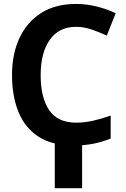

<svg xmlns="http://www.w3.org/2000/svg" viewBox="-20 -741 649 991"><path d="M454.1 -588.4Q413.1 -602.5 373 -602.5Q283.7 -602.5 236.8 -535.2Q189.9 -468.8 189.9 -353.5Q189.9 -237.3 233.4 -172.9Q277.3 -107.9 373 -107.9Q416.5 -107.9 461.4 -118.2Q502.9 -127.4 551.3 -144.5V-25.9Q505.9 -7.8 461.4 1Q438.5 5.4 413.1 7.6Q387.7 9.8 359.4 9.8Q249.5 9.8 179.4 -35.2Q109.4 -80.1 75.7 -162.1Q42 -244.6 42 -354.5Q42 -462.4 80.6 -544.9Q119.1 -627.4 192.6 -674.1Q266.1 -720.7 373 -720.7Q425.8 -720.7 479 -707.5Q530.3 -694.8 577.1 -672.9L531.2 -557.1Q492.7 -575.2 454.1 -588.4ZM403.8 230.5H262.7V-43.9H403.8Z"/></svg>

Font: MAUL Bold
Style: Bold
Weight: 700
Designer: MAUL
Version: Version 1.0; 2020; ttfautohint (v1.8.3)